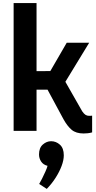

<svg xmlns="http://www.w3.org/2000/svg" viewBox="-20 -845 618 1240"><path d="M282 375 233 343Q240 332 251.5 309Q263 286 273.5 262.5Q284 239 287 226Q259 219 245.5 198Q232 177 232 153Q232 110 256.5 88.5Q281 67 310 67Q342 67 367 89.5Q392 112 392 158Q392 189 378 226.5Q364 264 339.5 302.5Q315 341 282 375ZM216 0H68V-825H216ZM390 -75 287 -266H141V-385L305 -386L411 -569H556L381 -282V-354L511 -126Q522 -110 532 -103.5Q542 -97 555 -97Q560 -97 563.5 -97Q567 -97 575 -98V10Q561 14 547 15.5Q533 17 520 17Q471 17 443 -6.5Q415 -30 390 -75Z"/></svg>

Font: Yaldevi ExtraLight
Style: Regular
Weight: 200
Designer: Sol Matas, Rajitha Manaperi, Kosala Senevirathne
Foundry: Mooniak
Version: Version 1.100